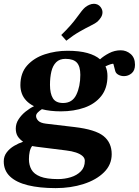

<svg xmlns="http://www.w3.org/2000/svg" viewBox="-21 -759 722 998"><path d="M268.1 218.8Q184.6 218.8 124 203.9Q63.5 189 31 158.2Q-1.5 127.4 -1.5 79.6Q-1.5 53.2 13.9 33Q29.3 12.7 52.7 -1Q76.2 -14.6 99.1 -22.5Q80.6 -35.2 70.8 -51Q61 -66.9 61 -90.8Q61 -116.7 75.7 -139.2Q90.3 -161.6 112.3 -179.2Q134.3 -196.8 155.8 -207Q131.3 -219.2 115.5 -236.1Q99.6 -252.9 92.3 -273.4Q85 -293.9 85 -316.4Q85 -379.9 120.6 -419.2Q156.2 -458.5 212.4 -476.8Q268.6 -495.1 330.1 -495.1Q391.6 -495.1 433.3 -483.4Q475.1 -471.7 499 -450.7Q517.6 -467.8 546.1 -482.7Q574.7 -497.6 606.4 -497.6Q635.7 -497.6 658.2 -478.3Q680.7 -459 680.7 -422.4Q680.7 -392.6 663.1 -377.9Q645.5 -363.3 623.5 -363.3Q607.4 -363.3 594.5 -370.4Q581.5 -377.4 578.1 -389.6Q575.7 -398.9 573.2 -408.2Q570.8 -417.5 568.4 -426.8Q564.9 -428.7 553 -424.8Q541 -420.9 527.3 -414.1Q532.7 -402.3 535.2 -389.9Q537.6 -377.4 537.6 -363.8Q537.6 -300.3 505.1 -259.5Q472.7 -218.8 418 -199.5Q363.3 -180.2 295.4 -180.2Q266.6 -180.2 241.9 -183.1Q217.3 -186 196.8 -191.4Q185.1 -184.1 175.8 -174.8Q166.5 -165.5 166.5 -156.2Q166.5 -143.1 178 -131.3Q189.5 -119.6 217.8 -116.2L366.7 -98.6Q474.6 -85.9 517.1 -51.8Q559.6 -17.6 559.6 42.5Q559.6 97.2 519.5 136.7Q479.5 176.3 413.3 197.5Q347.2 218.8 268.1 218.8ZM307.1 -223.6Q355 -223.6 375.7 -266.6Q396.5 -309.6 396.5 -370.1Q396.5 -413.6 378.7 -433.3Q360.8 -453.1 319.3 -453.1Q288.6 -453.1 271 -435.5Q253.4 -418 246.1 -387.5Q238.8 -356.9 238.8 -317.9Q238.8 -272.9 253.9 -248.3Q269 -223.6 307.1 -223.6ZM280.8 171.9Q314.9 171.9 346.9 162.1Q378.9 152.3 399.4 131.3Q419.9 110.4 419.9 77.1Q419.9 62.5 407.7 51.8Q395.5 41 373.8 33.7Q352.1 26.4 322.3 22.9L169.9 3.9Q163.6 2.9 157.5 2Q151.4 1 146 0Q137.2 11.7 133.3 29.3Q129.4 46.9 129.4 68.8Q129.4 99.1 142.6 122.6Q155.8 146 188.7 158.9Q221.7 171.9 280.8 171.9ZM323.7 -547.4 297.4 -577.1Q349.6 -627.9 378.7 -668.7Q407.7 -709.5 421.4 -720.7Q430.7 -728.5 442.9 -733.9Q455.1 -739.3 467.3 -739.3Q476.6 -739.3 485.8 -735.4Q495.1 -731.4 502 -722.2Q511.7 -709 511.7 -695.3Q511.7 -681.2 503.7 -668.5Q495.6 -655.8 485.4 -646.5Q476.1 -638.2 451.2 -626Q426.3 -613.8 392.8 -594.7Q359.4 -575.7 323.7 -547.4Z"/></svg>

Font: Gelasio
Style: Bold Italic
Weight: 700
Italic angle: -8.5°
Designer: Eben Sorkin
Foundry: Eben Sorkin
Version: Version 1.008